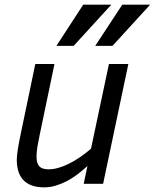

<svg xmlns="http://www.w3.org/2000/svg" viewBox="-20 -786 662 821"><path d="M212.9 -512.2 149.9 -210Q144 -182.1 140.1 -159.4Q136.2 -136.7 136.2 -116.2Q136.2 -86.9 148.4 -74.5Q160.6 -62 187 -62Q226.1 -62 273.2 -85.2Q320.3 -108.4 369.1 -149.9L445.8 -512.2H528.8L420.9 0H337.9L354 -76.2Q332 -56.2 309.6 -39.3Q287.1 -22.5 263.7 -10.5Q240.2 1.5 216.6 8.3Q192.9 15.1 168.9 15.1Q136.2 15.1 114 6.3Q91.8 -2.4 77.9 -18.3Q64 -34.2 57.9 -55.7Q51.8 -77.1 51.8 -102.1Q51.8 -120.1 56.2 -147.5Q60.5 -174.8 67.9 -210L130.9 -512.2ZM460.9 -589.8H387.2L502.9 -766.1H622.1ZM294.9 -589.8H221.2L335.9 -766.1H456.1Z"/></svg>

Font: Clear Sans
Style: Italic
Weight: 400
Italic angle: -12°
Foundry: Intel Corporation
Version: Version 1.00